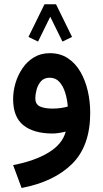

<svg xmlns="http://www.w3.org/2000/svg" viewBox="-20 -645 499 929"><path d="M328.6 -466.3 282.2 -443.8 223.1 -564 164.1 -443.8 117.7 -466.3 195.3 -624.5H251ZM416.5 -99.1Q416.5 61 329.1 147.7Q241.7 234.4 84.5 264.6L43.5 153.8Q147.9 133.8 215.1 93Q282.2 52.2 297.9 -8.3Q282.7 -4.4 265.6 -1.7Q248.5 1 234.4 1Q143.6 1 93.5 -38.8Q43.5 -78.6 43.5 -165.5Q43.5 -203.6 54.9 -242.7Q66.4 -281.7 88.9 -314.7Q111.3 -347.7 144.5 -367.7Q177.7 -387.7 221.2 -387.7Q271.5 -387.7 308.3 -363.3Q345.2 -338.9 369.1 -297.4Q393.1 -255.9 404.8 -204.6Q416.5 -153.3 416.5 -99.1ZM233.9 -119.6Q254.9 -119.6 273.9 -122.3Q293 -125 308.1 -129.4Q305.2 -165.5 295.2 -197.3Q285.2 -229 267.1 -249Q249 -269 220.2 -269Q193.4 -269 178.2 -251.7Q163.1 -234.4 157 -211.2Q150.9 -188 150.9 -169.9Q150.9 -140.1 173.3 -129.9Q195.8 -119.6 233.9 -119.6Z"/></svg>

Font: Vazirmatn RD FD SemiBold
Style: Regular
Weight: 600
Designer: Saber Rastikerdar
Foundry: Saber Rastikerdar
Version: Version 33.003